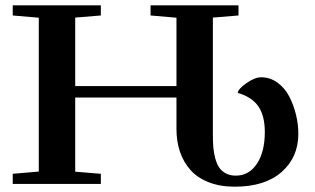

<svg xmlns="http://www.w3.org/2000/svg" viewBox="-20 -683 1171 713"><path d="M27.3 0V-37.6L124 -45.9V-617.2L27.3 -625.5V-663.1H354.5V-625.5L259.3 -617.7V-363.3H635.3V-617.2L539.1 -625.5V-663.1H865.7V-625.5L770.5 -617.7V-183.6Q770.5 -156.2 772.2 -135.7Q773.9 -115.2 779.5 -94.5Q785.2 -73.7 794.2 -60.5Q803.2 -47.4 818.8 -39.1Q834.5 -30.8 855.5 -30.8Q904.8 -30.8 934.1 -75Q963.4 -119.1 963.4 -192.4Q963.4 -253.4 939.2 -288.3Q915 -323.2 862.8 -337.9Q864.7 -353 895.5 -374.5Q926.3 -396 949.7 -396Q983.4 -396 1010.7 -376Q1038.1 -356 1054.4 -324.2Q1070.8 -292.5 1079.3 -256.6Q1087.9 -220.7 1087.9 -186Q1087.9 -99.1 1025.9 -44.4Q963.9 10.3 851.6 10.3Q797.4 10.3 755.4 -6.1Q713.4 -22.5 687.5 -51.5Q661.6 -80.6 648.4 -119.1Q635.3 -157.7 635.3 -204.1V-320.8H259.3V-45.4L354.5 -37.6V0Z"/></svg>

Font: Elstob 8pt SemiBold
Style: Regular
Weight: 600
Designer: Peter S. Baker
Version: Version 1.015